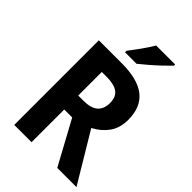

<svg xmlns="http://www.w3.org/2000/svg" viewBox="-270 -1040 1146 1146"><g transform="rotate(45 303.0 -467.0)"><path d="M273 -714Q409 -714 474.5 -661.5Q540 -609 540 -503Q540 -432 505.5 -385.5Q471 -339 418 -312L605 0H443L293 -276H226V0H80V-714ZM266 -593H226V-394H269Q333 -394 362.5 -420Q392 -446 392 -497Q392 -548 361 -570.5Q330 -593 266 -593ZM504 -924Q487 -906 457 -877.5Q427 -849 394.5 -821Q362 -793 338 -774H241V-787Q266 -819 295 -859.5Q324 -900 344 -934H504Z"/></g></svg>

Font: Noto Sans Arabic SemCond
Style: Bold
Weight: 700
Width: 4
Designer: Monotype Design Team, Nadine Chahine, Nizar Qandah and Khaled Hosny
Foundry: Monotype Imaging Inc.
Version: Version 2.012; ttfautohint (v1.8.4.7-5d5b)